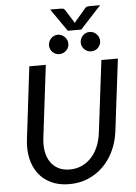

<svg xmlns="http://www.w3.org/2000/svg" viewBox="-66 -1096 819 1153"><g transform="rotate(-5 343.0 -519.0)"><path d="M66.5 0ZM315 -79Q354.5 -79 387.5 -94Q420.5 -109 445.2 -135.8Q470 -162.5 486 -199.8Q502 -237 507.5 -281.5L561 -717.5H660.5L607 -281.5Q599 -219.5 574 -166.5Q549 -113.5 509.8 -74.5Q470.5 -35.5 418.5 -13.5Q366.5 8.5 304.5 8.5Q243 8.5 196.2 -13.5Q149.5 -35.5 119.8 -74.5Q90 -113.5 78.2 -166.5Q66.5 -219.5 74 -281.5L126.5 -717.5H226L173 -282Q167.5 -237.5 174.2 -200.2Q181 -163 199.2 -136Q217.5 -109 246.5 -94Q275.5 -79 315 -79ZM281 -1046H344.5Q350 -1046 357.8 -1044.5Q365.5 -1043 371 -1034L416.5 -961.5L421 -952.5Q422.5 -955 424 -957Q425.5 -959 427.5 -961.5L489 -1033.5Q496 -1043 504.2 -1044.5Q512.5 -1046 518.5 -1046H582L456.5 -910H375.5ZM372 -832Q372 -820 367.2 -809.5Q362.5 -799 354.2 -791.2Q346 -783.5 335.2 -779Q324.5 -774.5 312.5 -774.5Q301 -774.5 290.5 -779Q280 -783.5 272.2 -791.2Q264.5 -799 259.8 -809.5Q255 -820 255 -832Q255 -844 259.8 -855Q264.5 -866 272.2 -874Q280 -882 290.5 -886.8Q301 -891.5 312.5 -891.5Q324.5 -891.5 335.2 -886.8Q346 -882 354.2 -874Q362.5 -866 367.2 -855Q372 -844 372 -832ZM563.5 -832Q563.5 -820 558.8 -809.5Q554 -799 546.2 -791.2Q538.5 -783.5 527.8 -779Q517 -774.5 505 -774.5Q493 -774.5 482.2 -779Q471.5 -783.5 463.8 -791.2Q456 -799 451.2 -809.5Q446.5 -820 446.5 -832Q446.5 -844 451.2 -855Q456 -866 463.8 -874Q471.5 -882 482.2 -886.8Q493 -891.5 505 -891.5Q517 -891.5 527.8 -886.8Q538.5 -882 546.2 -874Q554 -866 558.8 -855Q563.5 -844 563.5 -832Z"/></g></svg>

Font: Lato Medium
Style: Italic
Weight: 500
Italic angle: -7°
Designer: Lukasz Dziedzic
Foundry: tyPoland Lukasz Dziedzic
Version: Version 2.006; 2014-01-15